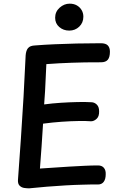

<svg xmlns="http://www.w3.org/2000/svg" viewBox="-20 -1013 667 1048"><path d="M139 15Q128 15 113 13Q98 11 87.5 1Q77 -9 78 -30Q86 -141 94 -255.5Q102 -370 108.5 -485Q115 -600 120 -711Q122 -737 133 -750.5Q144 -764 172 -765Q222 -769 279 -771.5Q336 -774 399 -775.5Q462 -777 530 -777Q557 -777 568.5 -765Q580 -753 580 -731Q580 -701 568.5 -687Q557 -673 531 -673Q484 -673 444.5 -672.5Q405 -672 370 -670.5Q335 -669 302 -667.5Q269 -666 233 -663Q231 -626 229.5 -589Q228 -552 226 -516Q224 -480 221 -443Q265 -449 312 -452Q359 -455 403 -456Q447 -457 478 -455Q495 -455 508 -442.5Q521 -430 521 -406Q522 -378 507.5 -364.5Q493 -351 477 -351Q452 -353 410 -352.5Q368 -352 317.5 -348.5Q267 -345 215 -338Q211 -276 207 -214.5Q203 -153 198 -93Q233 -95 273.5 -98Q314 -101 357 -103.5Q400 -106 440.5 -108Q481 -110 515 -110Q536 -110 547 -97Q558 -84 557 -62Q557 -35 546 -20.5Q535 -6 515 -6Q495 -6 474.5 -6Q454 -6 434 -5Q387 -4 336.5 -1Q286 2 236 6Q186 10 139 15ZM358 -846Q326 -846 303.5 -865.5Q281 -885 281 -916Q281 -949 305.5 -971Q330 -993 360 -993Q383 -993 399.5 -983.5Q416 -974 425.5 -958Q435 -942 435 -922Q435 -889 412.5 -867.5Q390 -846 358 -846Z"/></svg>

Font: Playpen Sans Medium
Style: Regular
Weight: 500
Designer: Laura Meseguer, Veronika Burian, José Scaglione
Foundry: TypeTogether
Version: Version 1.001